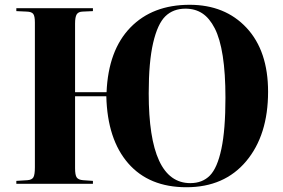

<svg xmlns="http://www.w3.org/2000/svg" viewBox="-20 -764 1176 798"><path d="M754.9 14.2Q599.6 14.2 512.9 -85.2Q426.3 -184.6 421.9 -363.8H292V-64.9Q292 -36.6 298.8 -26.6Q305.7 -16.6 325.2 -15.1L366.2 -12.2V0H47.9V-12.2L94.2 -15.1Q112.8 -16.6 118.9 -27.3Q125 -38.1 125 -68.8V-670.9Q125 -696.8 118.2 -706.1Q111.3 -715.3 90.8 -715.8L47.9 -717.8V-730H366.2V-717.8L323.2 -715.8Q305.7 -715.3 298.8 -704.3Q292 -693.4 292 -666V-380.9H422.9Q430.2 -555.2 522 -649.7Q613.8 -744.1 768.1 -744.1Q915.5 -744.1 1004.9 -648.2Q1094.2 -552.2 1094.2 -382.8Q1094.2 -202.6 1003.4 -94.2Q912.6 14.2 754.9 14.2ZM771 -2.9Q821.3 -2.9 852.3 -34.4Q883.3 -65.9 900.1 -145Q917 -224.1 917 -357.9Q917 -459 905.8 -531.2Q894.5 -603.5 872.6 -646.2Q850.6 -689 820.8 -708.5Q791 -728 751 -728Q699.7 -728 667.2 -696.3Q634.8 -664.6 616.5 -585.7Q598.1 -506.8 598.1 -376Q598.1 -2.9 771 -2.9Z"/></svg>

Font: Display Regular
Style: Bold
Weight: 700
Designer: Latin by Veronika Burian and Jose Scaglione. Greek by Irene Vlachou. Cyrillic by Vera Evstafieva.
Foundry: TypeTogether
Version: Version 3.002